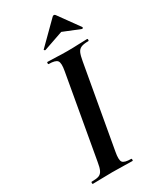

<svg xmlns="http://www.w3.org/2000/svg" viewBox="-205 -871 773 935"><g transform="rotate(-30 181.5 -403.5)"><path d="M25 0Q22 0 22 -6Q22 -12 25 -12Q52 -12 65.5 -17Q79 -22 86.2 -37Q93.5 -52 98 -81L180 -544Q188 -587 177.8 -600Q167.5 -613 130 -613Q127 -613 127 -619Q127 -625 130 -625Q152.6 -625 180.8 -623.5Q209 -622 239.8 -622Q274.9 -622 303 -623.5Q331 -625 353 -625Q356 -625 356 -619Q356 -613 353 -613Q326.5 -613 312.4 -607Q298.2 -601 291.6 -586Q285 -571 280 -542L198 -81Q190 -38 199.3 -25Q208.5 -12 248 -12Q250 -12 250 -6Q250 0 248 0Q225.8 0 198 -1Q170.2 -2 135.8 -2Q104.7 -2 76.3 -1Q48 0 25 0ZM151 -680Q149 -679 145.5 -682Q142 -685 145 -687L261 -802Q265 -807 270.5 -807Q276 -807 279 -802L362 -687Q364 -685 361 -681.5Q358 -678 355 -680L261 -718Z"/></g></svg>

Font: Cormorant Infant Light
Style: Italic
Weight: 300
Italic angle: -10°
Designer: Christian Thalmann (Catharsis Fonts)
Foundry: Catharsis Fonts
Version: Version 4.001